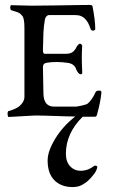

<svg xmlns="http://www.w3.org/2000/svg" viewBox="-20 -471 461 778"><path d="M257 -216Q209 -223 171 -217Q154 -215 154 -200Q154 -168 156 -90Q158 -39 199 -39H287Q292 -39 310.5 -43Q329 -47 335 -51Q353 -66 367 -97Q370 -104 382 -104Q391 -104 391 -96Q387 -56 374 -10Q372 2 365 2H315Q247 69 247 152Q247 184 264 202.5Q281 221 307 221Q336 221 362 201Q365 199 370 201Q375 203 374 207Q371 223 358 238L354 243Q350 248 347 251Q344 254 338 260Q332 266 326 270Q320 274 312 278.5Q304 283 294 285Q284 287 274 287Q228 287 200.5 259.5Q173 232 173 179Q173 142 203.5 91.5Q234 41 285 1Q259 1 203.5 -1Q148 -3 122 -3L15 3Q13 3 11.5 -3Q10 -9 11 -15Q12 -21 15 -21Q47 -30 60 -42Q79 -59 79 -79V-357Q79 -398 70 -407Q67 -410 65 -412.5Q63 -415 60.5 -416.5Q58 -418 56.5 -419Q55 -420 51 -421.5Q47 -423 45 -423.5Q43 -424 37 -426Q31 -428 27 -429Q22 -430 21.5 -440Q21 -450 27 -450Q41 -450 66.5 -449Q92 -448 108 -448Q147 -448 203 -449Q259 -450 297.5 -450.5Q336 -451 343 -451Q354 -451 355 -445Q366 -388 366 -353Q366 -347 355 -347Q350 -347 347 -354Q338 -381 327 -392Q312 -410 285 -410H179Q173 -410 168 -404.5Q163 -399 162 -392Q157 -364 156 -339Q154 -273 154 -268Q154 -253 161 -253H248Q267 -253 278 -263Q287 -272 290 -281Q299 -294 304 -294Q307 -294 310.5 -290.5Q314 -287 313 -283Q310 -243 313 -182Q315 -170 307 -170Q298 -170 289 -189Q283 -211 257 -216Z"/></svg>

Font: EB Garamond 12 All SC
Style: AllSC
Weight: 400
Version: Version 0.016 ; ttfautohint (v0.97) -l 8 -r 50 -G 200 -x 0 -